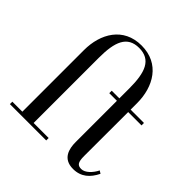

<svg xmlns="http://www.w3.org/2000/svg" viewBox="-199 -918 1084 1084"><g transform="rotate(45 343.0 -376.5)"><path d="M32 -19.5V0H322V-19.5H202V-540C202 -667 229 -740.5 324 -740.5C419 -740.5 446 -667 446 -540V-460H385V-440.5H446V-111.5C446 -57 461 7 543 7C606.5 7 645.5 -29.5 672 -83.5L655.5 -94C638 -58.5 606 -25.5 576 -25.5C546.5 -25.5 535.5 -39 535.5 -89L536 -440.5H642.5V-460H536V-511.5C536 -642.5 469 -760 324 -760C179 -760 112 -642.5 112 -511.5V-19.5Z"/></g></svg>

Font: Bodoni* 11
Style: Regular
Weight: 400
Version: Version 2.3